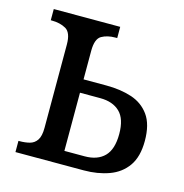

<svg xmlns="http://www.w3.org/2000/svg" viewBox="-85 -615 665 695"><g transform="rotate(15 247.0 -268.0)"><path d="M33 0V-42H37Q58 -42 75 -46.5Q92 -51 102 -66Q112 -81 112 -112V-424Q112 -469 90 -481.5Q68 -494 37 -494H33V-536H282V-494H275Q245 -494 224 -482Q203 -470 203 -425V-318H289Q341 -318 383 -304.5Q425 -291 450 -256.5Q475 -222 475 -160Q475 -101 450.5 -66Q426 -31 383.5 -15.5Q341 0 289 0ZM203 -50H279Q327 -50 353 -76.5Q379 -103 379 -160Q379 -217 352.5 -242.5Q326 -268 279 -268H203Z"/></g></svg>

Font: Noto Serif SemiCondensed
Style: Regular
Weight: 400
Width: 4
Designer: Monotype Design Team
Foundry: Monotype Imaging Inc.
Version: Version 2.013